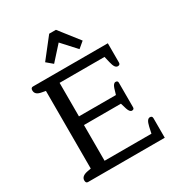

<svg xmlns="http://www.w3.org/2000/svg" viewBox="-214 -1071 1123 1210"><g transform="rotate(-30 348.0 -466.0)"><path d="M350 -854 258 -752 214 -789 326 -932H375L487 -789L443 -752ZM71 0Q55 0 55 -20Q55 -51 101 -60L128 -65V-630L101 -635Q77 -639 66 -649Q55 -659 55 -675Q55 -695 71 -695H616V-555Q616 -538 599 -538Q587 -538 579 -550Q571 -562 565 -588L555 -631H228V-387H497L510 -430Q520 -460 536 -460Q552 -460 552 -445V-266Q552 -251 536 -251Q520 -251 510 -281L497 -324H228V-64H569L579 -110Q585 -136 593 -147.5Q601 -159 612 -159Q629 -159 629 -142V0Z"/></g></svg>

Font: Maitree Medium
Style: Regular
Weight: 500
Designer: CadsonDemak Team
Foundry: CadsonDemak
Version: Version 1.010